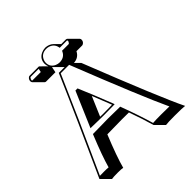

<svg xmlns="http://www.w3.org/2000/svg" viewBox="-233 -998 1223 1223"><g transform="rotate(-45 378.5 -386.5)"><path d="M302.7 -676.3H217.8Q212.9 -676.8 209.5 -679.7L153.3 -735.8Q149.4 -740.7 148.9 -748Q148.9 -764.6 162.6 -774.4Q167 -776.9 170.9 -776.9H254.9L297.9 -734.4Q292.5 -748 292 -762.2Q292 -805.7 331.5 -824.7Q348.6 -832.5 367.2 -833Q399.9 -832 421.9 -811L455.6 -776.9H497.1Q503.4 -776.4 506.8 -773.4L563.5 -716.8Q567.4 -711.9 567.4 -705.6Q567.4 -688.5 552.7 -679.2Q547.9 -676.8 544.4 -676.3H492.2Q473.1 -637.7 428.2 -634.8L461.4 -601.6Q665.5 -82.5 735.4 59.6Q717.8 56.6 644.5 56.6Q581.1 56.6 563.5 59.6L506.8 2.9Q488.3 -64.5 452.6 -164.1Q416 -164.6 389.6 -164.6Q333 -164.6 256.8 -162.6Q198.2 -18.6 177.7 59.6Q165 56.6 132.3 56.6Q88.9 56.6 76.7 59.6L20 2.9Q190.4 -370.1 314.9 -658.2H367.2L312.5 -712.9L310.5 -714.8ZM303.7 -274.4Q317.9 -274.4 328.1 -273.9Q359.9 -273.9 411.6 -274.9Q382.8 -350.1 359.9 -405.8ZM190.9 -223.1 193.4 -229H200.2Q276.4 -231 333 -231Q371.6 -231 432.6 -229.5H439.5L441.9 -223.1Q489.3 -95.2 514.2 -7.8Q536.1 -9.8 587.9 -9.8Q637.2 -9.8 662.1 -8.8Q585.4 -171.9 397.9 -647.9H321.8Q200.7 -368.2 36.6 -9.3Q52.2 -10.3 76.2 -9.8Q101.1 -9.8 113.8 -8.3Q135.7 -87.4 190.9 -223.1ZM420.9 -278.8 425.8 -265.6 411.6 -265.1Q359.4 -264.2 328.1 -264.2Q311 -264.2 266.6 -265.1Q236.3 -265.6 223.6 -266.1H208.5L310.5 -503.9H329.6L332 -498Q372.6 -403.8 420.9 -278.8ZM301.8 -762.2Q301.8 -724.1 337.4 -707.5Q351.6 -701.2 367.2 -701.2Q409.7 -702.1 426.8 -737.3L429.2 -743.2H487.8Q493.7 -743.2 499.5 -754.9Q501 -758.8 501 -762.2Q499.5 -766.6 497.1 -767.1H432.1L430.7 -774.9Q422.9 -809.6 387.2 -820.3Q377 -823.2 367.2 -823.2Q325.2 -823.2 308.1 -788.1Q301.8 -775.4 301.8 -762.2ZM237.8 -743.2 242.7 -767.1H170.9Q166 -767.1 160.6 -754.9Q159.2 -751 159.2 -748Q159.2 -745.1 160.2 -743.2H161.1Z"/></g></svg>

Font: Linux Biolinum Shadow O
Style: Bold
Weight: 700
Designer: Philipp H. Poll
Foundry: Philipp H. Poll
Version: Version 0.9.2